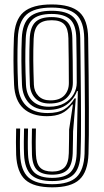

<svg xmlns="http://www.w3.org/2000/svg" viewBox="-20 -827 464 856"><path d="M213 8.2Q130.2 8.2 92.9 -25.4Q55.5 -59 52 -137Q51 -163.2 51.1 -193.8Q51.2 -224.2 52 -253.8H69.8Q69 -226.8 68.8 -195.6Q68.5 -164.5 69.8 -137.5Q73 -66.5 106.5 -36.1Q140 -5.8 213 -5.8Q288 -5.8 321.1 -37.5Q354.2 -69.2 357 -141.8Q359 -204.2 358.6 -334.9Q358.2 -465.5 355.5 -657.2Q354.2 -731 320 -762.1Q285.8 -793.2 210.5 -793.2Q132.8 -793.2 97.6 -761.5Q62.5 -729.8 59.5 -656.8Q57.5 -604.2 57.8 -555.9Q58 -507.5 60.5 -449Q63.2 -388.2 97 -355.6Q130.8 -323 192.5 -323Q238.5 -323 266 -339.5Q293.5 -356 312.2 -388.2H318L305.8 -241Q305.5 -233 305.4 -206.8Q305.2 -180.5 304.2 -144Q302.2 -91.8 280.8 -70Q259.2 -48.2 213 -48.2Q167.8 -48.2 146.2 -68.2Q124.8 -88.2 122.5 -137Q121.5 -162.5 121.6 -193Q121.8 -223.5 122.5 -253.8H140.2Q139.5 -227.5 139.2 -195.9Q139 -164.2 140.2 -137.8Q142 -96.5 159.4 -79.4Q176.8 -62.2 213 -62.2Q249.5 -62.2 267.5 -80.5Q285.5 -98.8 286.8 -144.5Q287.8 -176 287.9 -208.9Q288 -241.8 288.2 -250L305 -360.8H301.2Q279.8 -332.8 253.6 -320.9Q227.5 -309 188.8 -309Q122 -309 84.1 -344Q46.2 -379 42.8 -448.8Q40.2 -507.8 40.1 -557Q40 -606.2 42 -657.5Q45.2 -738.8 85.1 -773Q125 -807.2 210.5 -807.2Q295.2 -807.2 333.6 -772.9Q372 -738.5 373 -657.5Q375.8 -478.5 376.2 -344Q376.8 -209.5 374.5 -141Q371.8 -61.2 334.2 -26.5Q296.8 8.2 213 8.2ZM213 -19.8Q148.5 -19.8 119.2 -47.4Q90 -75 87.2 -138.5Q86 -165 86.2 -194.4Q86.5 -223.8 87.2 -253.8H105Q104.2 -227.5 104 -194.5Q103.8 -161.5 105 -138Q107.8 -82 133 -58Q158.2 -34 213 -34Q270.5 -34 295.1 -60Q319.8 -86 321.8 -143.2Q322.8 -180 323 -204.8Q323.2 -229.5 323.5 -238L327 -421H323.2Q310.2 -385 278.1 -361Q246 -337 194 -337Q137.5 -337 109 -367.8Q80.5 -398.5 78 -449Q75.8 -506.2 75.4 -555.2Q75 -604.2 77.2 -656.2Q80 -723 111.6 -751Q143.2 -779 210.5 -779Q277.8 -779 307.2 -750.6Q336.8 -722.2 337.8 -657Q338.2 -630 338.8 -586Q339.2 -542 339.8 -490.2Q340.2 -438.5 340.8 -386.8Q341.2 -335 341.2 -291.6Q341.2 -248.2 341 -222Q340.8 -214 340.6 -196.5Q340.5 -179 339.2 -142.5Q336.8 -75 306.4 -47.4Q276 -19.8 213 -19.8ZM198.8 -351.2Q239.2 -351.2 266.8 -366.9Q294.2 -382.5 308.2 -407Q322.2 -431.5 322.2 -458.2Q322.2 -509 321.6 -564.4Q321 -619.8 320.2 -656.8Q319 -716.2 292.6 -740.5Q266.2 -764.8 210.5 -764.8Q150 -764.8 123.6 -738.8Q97.2 -712.8 94.8 -655.2Q92.5 -601 92.9 -554.2Q93.2 -507.5 95.8 -449.2Q98 -402.2 124.8 -376.8Q151.5 -351.2 198.8 -351.2ZM201 -365.5Q159.2 -365.5 137.1 -389Q115 -412.5 113.2 -449.2Q111 -511 110.8 -558Q110.5 -605 112.5 -654.2Q114.5 -705.2 137.1 -728Q159.8 -750.8 210.5 -750.8Q256.8 -750.8 279.1 -729.8Q301.5 -708.8 302.5 -656.5Q303.8 -603.2 304.2 -553.6Q304.8 -504 304.8 -458.5Q304.8 -418 278.6 -391.8Q252.5 -365.5 201 -365.5ZM204.8 -379.5Q245.8 -379.5 266.4 -401.2Q287 -423 287 -456.8Q287 -507.2 286.4 -559.9Q285.8 -612.5 285 -656.2Q284 -699.5 266.8 -718.1Q249.5 -736.8 210.5 -736.8Q169.5 -736.8 150.6 -717.4Q131.8 -698 130 -654Q128 -601 128.4 -556Q128.8 -511 131 -449.5Q132.2 -418.8 151.4 -399.1Q170.5 -379.5 204.8 -379.5Z"/></svg>

Font: Big Shoulders Inline Text Medium
Style: Regular
Weight: 500
Designer: Patric King
Foundry: XO Type Co
Version: Version 1.000